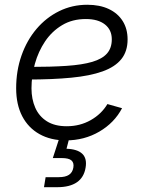

<svg xmlns="http://www.w3.org/2000/svg" viewBox="-20 -571 599 795"><path d="M252.4 10.3Q189.9 10.3 143.6 -15.6Q97.2 -41.5 72 -89.8Q46.9 -138.2 46.9 -205.6Q46.9 -278.3 69.1 -341.3Q91.3 -404.3 131.3 -451.4Q171.4 -498.5 225.1 -524.9Q278.8 -551.3 341.3 -551.3Q393.1 -551.3 430.4 -533.7Q467.8 -516.1 488 -483.9Q508.3 -451.7 508.3 -407.7Q508.3 -358.4 482.4 -326.2Q456.5 -293.9 404.8 -275.4Q353 -256.8 275.1 -249.3Q197.3 -241.7 93.8 -241.7L101.6 -293.9Q191.4 -293.9 256.1 -298.3Q320.8 -302.7 362.1 -314.9Q403.3 -327.1 423.1 -349.6Q442.9 -372.1 442.9 -408.2Q442.9 -447.3 414.6 -469.7Q386.2 -492.2 335.4 -492.2Q279.3 -492.2 237.1 -466.8Q194.8 -441.4 166.7 -399.7Q138.7 -357.9 124.5 -307.1Q110.4 -256.3 110.4 -205.1Q110.4 -160.6 126 -125Q141.6 -89.4 174.1 -68.8Q206.5 -48.3 256.3 -48.3Q311 -48.3 355.5 -73.5Q399.9 -98.6 424.8 -140.1L485.4 -123Q453.6 -62.5 391.4 -26.1Q329.1 10.3 252.4 10.3ZM162.1 204.1 168.9 162.6H223.1Q251 162.6 265.6 152.8Q280.3 143.1 283.7 123Q287.1 103.5 276.1 93.5Q265.1 83.5 235.4 83.5H198.7L231.9 -18.6H268.6L267.1 0L255.4 44.9Q300.3 46.4 320.6 65.7Q340.8 85 334.5 122.6Q328.1 163.1 298.6 183.6Q269 204.1 216.8 204.1Z"/></svg>

Font: Inter 17pt Light
Style: Italic
Weight: 300
Italic angle: -9.3988°
Version: Version 4.001;git-66647c0bb